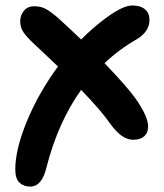

<svg xmlns="http://www.w3.org/2000/svg" viewBox="-20 -481 603 705"><path d="M90.8 204.1Q66.9 204.1 51.5 189.5Q36.1 174.8 36.1 141.1Q36.1 67.4 78.9 -36.1Q121.6 -139.6 192.9 -236.8Q174.3 -254.9 143.6 -283.7Q112.8 -312.5 104 -320.8Q77.1 -346.2 65.7 -363.3Q54.2 -380.4 54.2 -403.8Q54.2 -424.3 67.6 -441.2Q81.1 -458 105 -458Q127.4 -458 143.8 -450.4Q160.2 -442.9 189.9 -418Q239.3 -373.5 277.8 -335.9Q322.3 -380.4 365.2 -412.1Q430.2 -460.9 465.8 -460.9Q495.6 -460.9 512.2 -447Q528.8 -433.1 528.8 -407.2Q528.8 -366.2 483.9 -337.9Q418.5 -300.8 363.8 -249Q445.8 -163.6 477.1 -120.1Q523.9 -53.7 523.9 -16.1Q523.9 6.8 509.5 19.5Q495.1 32.2 469.2 32.2Q427.2 32.2 386.2 -24.9Q351.1 -75.7 277.8 -150.9Q192.9 -31.7 150.9 132.8Q134.3 204.1 90.8 204.1Z"/></svg>

Font: Shantell Sans Irregular Bouncy
Style: Regular
Weight: 600
Designer: Stephen Nixon, Anya Danilova, Shantell Martin
Foundry: Arrow Type
Version: Version 1.006;[9816181b4]